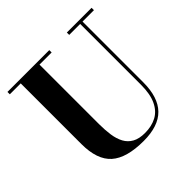

<svg xmlns="http://www.w3.org/2000/svg" viewBox="-190 -928 1120 1120"><g transform="rotate(-45 370.0 -368.0)"><path d="M715.5 -750V-730.5H621.5V-230Q621.5 -106.5 562.5 -46Q503.5 14.5 381.5 14.5Q240.5 14.5 176 -43Q111.5 -100.5 111.5 -230V-730.5H21.5V-750H366.5V-730.5H266.5V-240Q266.5 -190.5 272.5 -149Q278.5 -107.5 295 -77Q311.5 -46.5 341.8 -29.8Q372 -13 420 -13Q474.5 -13 515.5 -34.5Q556.5 -56 579.2 -103.8Q602 -151.5 602 -230V-730.5H511.5V-750Z"/></g></svg>

Font: Bodoni Moda
Style: Bold
Weight: 700
Designer: Owen Earl
Foundry: indestructible type
Version: Version 2.005